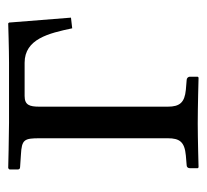

<svg xmlns="http://www.w3.org/2000/svg" viewBox="-38 -464 504 468"><g transform="rotate(-90 214.0 -230.0)"><path d="M111 -73C111 -44 102 -32 69 -29L45 -27C41 -27 38 -24 38 -19V0L40 2C40 2 112 0 147 0C187 0 259 2 259 2L261 0V-19C261 -24 257 -27 253 -27L229 -29C198 -32 188 -44 188 -73V-386C188 -410 192 -422 214 -422H295C353 -422 367 -363 379 -306L405 -309L393 -460L391 -462C391 -462 326 -460 296 -460H149C119 -460 38 -462 38 -462L35 -459V-438C35 -435 37 -433 41 -433L71 -431C108 -429 111 -423 111 -385Z"/></g></svg>

Font: Linux Libertine O C
Style: Regular
Weight: 400
Designer: Philipp H. Poll
Foundry: Philipp H. Poll
Version: Version 4.0.3